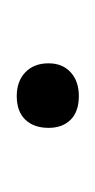

<svg xmlns="http://www.w3.org/2000/svg" viewBox="39 -316 116 235"><g transform="rotate(90 97.5 -199.0)"><path d="M98 -161Q80 -161 69 -171.5Q58 -182 58 -200Q58 -217 69 -227Q80 -237 98 -237Q117 -237 127 -227Q137 -217 137 -200Q137 -182 127 -171.5Q117 -161 98 -161Z"/></g></svg>

Font: Cormorant Infant Light Light
Style: Regular
Weight: 300
Version: Version 4.001